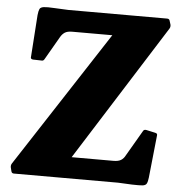

<svg xmlns="http://www.w3.org/2000/svg" viewBox="-53 -809 818 863"><g transform="rotate(5 355.5 -377.5)"><path d="M41 0Q31 0 29 -10L25 -26Q23 -36 28 -44L455 -700L468 -658H247Q225 -658 213.5 -650.5Q202 -643 194 -629L134 -525Q129 -515 119 -517L81 -518Q70 -520 72 -529L85 -719Q87 -738 91 -746.5Q95 -755 110 -757Q125 -759 157 -757L221 -754H667Q677 -754 679 -744L684 -728Q686 -718 681 -710L275 -67L258 -96H482Q504 -96 516 -103.5Q528 -111 535 -125L602 -240Q606 -249 617 -247L658 -238Q669 -236 667 -226L647 -35Q645 -17 640.5 -8Q636 1 621.5 2.5Q607 4 574 3L511 0Z"/></g></svg>

Font: Hahmlet Black
Style: Regular
Weight: 900
Version: Version 1.002